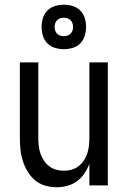

<svg xmlns="http://www.w3.org/2000/svg" viewBox="-20 -784 540 812"><path d="M220 8Q195 8 171 1Q147 -6 128.5 -21.5Q110 -37 97 -58.5Q84 -80 76.5 -103.5Q69 -127 66.5 -151.5Q64 -176 64 -200V-520H142V-200Q142 -183 144 -166.5Q146 -150 151 -134.5Q156 -119 165.5 -105Q175 -91 188 -81Q201 -71 217 -66.5Q233 -62 250 -62Q267 -62 283 -66.5Q299 -71 312 -81Q325 -91 334.5 -105Q344 -119 349 -134.5Q354 -150 356 -166.5Q358 -183 358 -200V-520H436V0H358V-91Q350 -70 337 -50.5Q324 -31 305.5 -17.5Q287 -4 264.5 2Q242 8 220 8ZM250 -576Q231 -576 212.5 -581.5Q194 -587 180.5 -600.5Q167 -614 161.5 -632.5Q156 -651 156 -670Q156 -689 161.5 -707.5Q167 -726 180.5 -739.5Q194 -753 212.5 -758.5Q231 -764 250 -764Q269 -764 287.5 -758.5Q306 -753 319.5 -739.5Q333 -726 338.5 -707.5Q344 -689 344 -670Q344 -651 338.5 -632.5Q333 -614 319.5 -600.5Q306 -587 287.5 -581.5Q269 -576 250 -576ZM250 -631Q258 -631 265.5 -633.5Q273 -636 278.5 -641.5Q284 -647 286.5 -654.5Q289 -662 289 -670Q289 -678 286.5 -685.5Q284 -693 278.5 -698.5Q273 -704 265.5 -706.5Q258 -709 250 -709Q242 -709 234.5 -706.5Q227 -704 221.5 -698.5Q216 -693 213.5 -685.5Q211 -678 211 -670Q211 -662 213.5 -654.5Q216 -647 221.5 -641.5Q227 -636 234.5 -633.5Q242 -631 250 -631Z"/></svg>

Font: Iosevka Term
Style: Regular
Weight: 400
Monospace: yes
Designer: Belleve Invis
Foundry: Belleve Invis
Version: Version 30.0.1